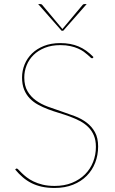

<svg xmlns="http://www.w3.org/2000/svg" viewBox="-20 -921 569 949"><path d="M55 0ZM440 -636Q438.5 -633 435 -633Q431.5 -633 426.5 -637.8Q421.5 -642.5 413.5 -649.8Q405.5 -657 393.8 -665.5Q382 -674 365.5 -681.2Q349 -688.5 327.5 -693.2Q306 -698 278 -698Q235 -698 201.8 -684.8Q168.5 -671.5 146 -649.5Q123.5 -627.5 111.8 -598.5Q100 -569.5 100 -538Q100 -497.5 115.8 -470.5Q131.5 -443.5 157 -425Q182.5 -406.5 215.5 -394.2Q248.5 -382 282.5 -370.8Q316.5 -359.5 349.5 -347Q382.5 -334.5 408 -315.2Q433.5 -296 449.2 -267.8Q465 -239.5 465 -197Q465 -154 450.5 -116.8Q436 -79.5 408.5 -51.8Q381 -24 341 -8Q301 8 250 8Q214.5 8 186.5 1.8Q158.5 -4.5 135.2 -16.2Q112 -28 92.5 -44.8Q73 -61.5 55 -83L57 -85Q58.5 -86.5 59.5 -87.2Q60.5 -88 63 -88Q66 -88 71.8 -81.8Q77.5 -75.5 87.5 -65.8Q97.5 -56 111.5 -45Q125.5 -34 145.5 -24.2Q165.5 -14.5 191.2 -8.2Q217 -2 250 -2Q298.5 -2 336.2 -17.5Q374 -33 400.2 -59.2Q426.5 -85.5 440.2 -120.5Q454 -155.5 454 -195Q454 -228 443.8 -252Q433.5 -276 416 -293.2Q398.5 -310.5 375.2 -322.8Q352 -335 325.5 -344.8Q299 -354.5 271.5 -362.8Q244 -371 217.5 -381Q191 -391 167.8 -403.8Q144.5 -416.5 127 -434.8Q109.5 -453 99.2 -478.2Q89 -503.5 89 -538Q89 -571.5 101.5 -602.2Q114 -633 138 -656.5Q162 -680 197.2 -694Q232.5 -708 278 -708Q329 -708 368.2 -691.5Q407.5 -675 442 -639ZM168.5 -901H178.5Q181 -901 183.5 -900.2Q186 -899.5 188.5 -897L286.5 -780L288.5 -777.5L290.5 -780L388.5 -897Q391 -899.5 393.5 -900.2Q396 -901 398.5 -901H408.5L292.5 -769H284.5Z"/></svg>

Font: Lato Hairline
Style: Regular
Weight: 100
Designer: Lukasz Dziedzic
Foundry: tyPoland Lukasz Dziedzic
Version: Version 2.007; 2014-02-27